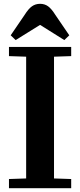

<svg xmlns="http://www.w3.org/2000/svg" viewBox="-20 -986 420 1006"><path d="M27 -48 117 -51V-689L27 -692V-740H353V-692L263 -689V-51L353 -48V0H27ZM190 -966Q214 -966 232 -953Q250 -940 270 -908L343 -801L317 -776L191 -855H189L62 -776L36 -801L109 -908Q129 -940 147.5 -953Q166 -966 190 -966Z"/></svg>

Font: Minipax
Style: Bold
Weight: 600
Designer: Raphaël Ronot, Igor Stepanchenko (Cyrillic)
Foundry: steppetype
Version: Version 1.002